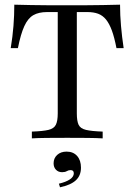

<svg xmlns="http://www.w3.org/2000/svg" viewBox="-20 -591 574 820"><path d="M116.1 0V-29Q163.7 -30.6 187.1 -36.3Q210.5 -41.9 218.5 -58.1Q226.6 -74.2 226.6 -106.5V-539.5H181.5Q145.2 -539.5 122.2 -526.2Q99.2 -512.9 83.9 -479.4Q68.5 -446 56.5 -385.5H25.8Q33.9 -434.7 37.5 -480.2Q41.1 -525.8 41.1 -571Q74.2 -570.2 112.9 -569.4Q151.6 -568.5 191.5 -568.5Q231.5 -568.5 267.7 -568.5Q300 -568.5 339.5 -568.5Q379 -568.5 419.4 -569.4Q459.7 -570.2 492.7 -571Q492.7 -526.6 496.8 -480.2Q500.8 -433.9 508.1 -385.5H477.4Q468.5 -431.5 457.7 -460.9Q446.8 -490.3 432.7 -507.7Q418.5 -525 399.2 -532.3Q379.8 -539.5 353.2 -539.5H308.1V-106.5Q308.1 -74.2 315.7 -58.1Q323.4 -41.9 347.2 -36.3Q371 -30.6 418.5 -29V0Q393.5 -1.6 353.2 -2Q312.9 -2.4 267.7 -2.4Q219.4 -2.4 179.4 -2Q139.5 -1.6 116.1 0ZM236.3 208.9 231.5 193.5Q262.1 186.3 278.6 175Q295.2 163.7 295.2 149.2Q295.2 135.5 281.5 135.5Q272.6 135.5 265.3 139.9Q258.1 144.4 245.2 144.4Q229 144.4 219 133.9Q208.9 123.4 208.9 106.5Q208.9 84.7 224.2 70.6Q239.5 56.5 264.5 56.5Q292.7 56.5 309.3 75Q325.8 93.5 325.8 125Q325.8 158.9 304 179Q282.3 199.2 236.3 208.9Z"/></svg>

Font: Playfair
Style: Regular
Weight: 400
Designer: Claus Eggers Sørensen
Foundry: Claus Eggers Sørensen
Version: Version 2.001;gftools[0.9.30]